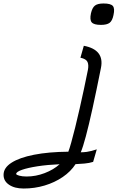

<svg xmlns="http://www.w3.org/2000/svg" viewBox="-81 -877 701 1103"><path d="M55 206Q2.5 206 -29.2 184.2Q-61 162.5 -60.5 127Q-60.5 87 -15 57.8Q30.5 28.5 114.2 12Q198 -4.5 311.5 -5.5Q318 -21.5 328.2 -58.2Q338.5 -95 351 -145.2Q363.5 -195.5 376.5 -253Q389.5 -310.5 401.8 -368Q414 -425.5 424 -475.5Q429.5 -503.5 421.8 -521Q414 -538.5 381 -545.5L400.5 -614Q520 -591.5 499 -487Q472 -352 450.5 -254.2Q429 -156.5 412.2 -94Q395.5 -31.5 383 -2Q403.5 -2.5 417.5 -4.5Q431.5 -6.5 444.8 -10Q458 -13.5 475 -19L454 53Q432 60 404.5 62.5Q377 65 353 66Q325.5 108.5 279.2 140Q233 171.5 175.2 188.8Q117.5 206 55 206ZM72 137Q124.5 137 175.5 117.5Q226.5 98 261.5 66.5Q191.5 69.5 135 78.2Q78.5 87 45.5 98.5Q12.5 110 12 122Q12 127.5 29.5 132.2Q47 137 72 137ZM499 -734Q458.5 -734 446 -748.5Q433.5 -763 441.5 -800.5Q449 -833 464.5 -845Q480 -857 514 -857Q555 -857 567.2 -842.8Q579.5 -828.5 571 -790.5Q564.5 -758 548.8 -746Q533 -734 499 -734Z"/></svg>

Font: Victor Mono Thin
Style: Italic
Weight: 100
Italic angle: -12°
Monospace: yes
Designer: Rune Bjørnerås
Version: Version 1.561;gftools[0.9.30]